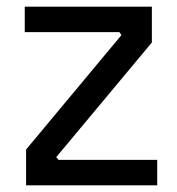

<svg xmlns="http://www.w3.org/2000/svg" viewBox="-20 -554 528 574"><path d="M58 -107 343 -449 337 -458H54V-534H434V-427L148 -84L155 -76H450V0H58Z"/></svg>

Font: Sora-SIA
Style: Regular
Weight: 400
Designer: Jonathan Barnbrook, Julián Moncada
Foundry: Barnbrook Fonts
Version: Version 2.000